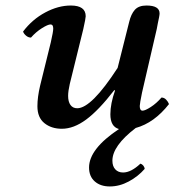

<svg xmlns="http://www.w3.org/2000/svg" viewBox="-20 -462 635 699"><path d="M506.8 152.8Q482.4 180.7 448.7 198.7Q415 216.8 379.9 216.8Q345.7 216.8 325 198.5Q304.2 180.2 304.2 147.9Q304.2 80.1 413.1 7.8Q381.8 -1 381.8 -45.9Q381.8 -84.5 398.9 -132.8L396 -133.8Q339.4 -60.5 293.9 -26.9Q248.5 6.8 205.1 6.8Q167 6.8 141.6 -13.7Q116.2 -34.2 116.2 -75.2Q116.2 -108.4 126 -149.9L165 -308.1Q173.8 -346.7 173.8 -357.9Q173.8 -373 164.1 -373Q154.3 -373 132.6 -359.4Q110.8 -345.7 92.8 -325.2Q83 -325.2 74.7 -332.3Q66.4 -339.4 64 -347.2Q97.7 -391.6 144.8 -416.7Q191.9 -441.9 237.8 -441.9Q292 -441.9 292 -402.8Q292 -395.5 283.2 -356L233.9 -155.8Q228 -129.9 228 -112.8Q228 -91.8 236.6 -79.8Q245.1 -67.9 261.2 -67.9Q313 -67.9 408.2 -214.8L450.2 -381.8Q457 -410.6 470.9 -426.3Q484.9 -441.9 513.2 -441.9Q561 -441.9 561 -413.1Q561 -408.7 559.1 -398.9Q557.1 -389.2 554.4 -376.2Q551.8 -363.3 550.8 -356.9L497.1 -125Q488.8 -84.5 488.8 -76.2Q488.8 -59.1 499 -59.1Q508.3 -59.1 529.1 -72.5Q549.8 -85.9 567.9 -106.9Q577.6 -106.9 585 -99.1Q592.3 -91.3 595.2 -83Q541.5 -14.6 474.1 3.9Q389.2 68.8 389.2 123Q389.2 143.1 399.7 154.5Q410.2 166 428.2 166Q457 166 491.2 133.8Q497.1 135.3 501.7 140.9Q506.3 146.5 506.8 152.8Z"/></svg>

Font: Common Serif SemiBold
Style: Italic
Weight: 600
Italic angle: -12°
Designer: Philipp H. Poll, Khaled Hosny
Foundry: Stefan Peev, Context Ltd.
Version: Version 1.026